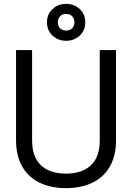

<svg xmlns="http://www.w3.org/2000/svg" viewBox="-20 -959 682 993"><path d="M63 -234V-700H146V-233Q146 -147 192 -104Q238 -61 321 -61Q404 -61 450 -104Q496 -147 496 -233V-700H580V-234Q580 -153 548 -97.5Q516 -42 457.5 -14Q399 14 321 14Q243 14 185 -14Q127 -42 95 -97.5Q63 -153 63 -234ZM223 -844Q223 -886 252 -912.5Q281 -939 321 -939Q363 -939 392 -912.5Q421 -886 421 -844Q421 -801 392 -774.5Q363 -748 322 -748Q281 -748 252 -774.5Q223 -801 223 -844ZM365 -844Q365 -862 353.5 -874.5Q342 -887 322 -887Q302 -887 290.5 -874.5Q279 -862 279 -844Q279 -825 290.5 -813Q302 -801 322 -801Q342 -801 353.5 -813Q365 -825 365 -844Z"/></svg>

Font: Space Grotesk Frontify
Style: Regular
Weight: 400
Designer: Florian Karsten
Version: Version 2.000